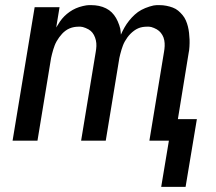

<svg xmlns="http://www.w3.org/2000/svg" viewBox="-20 -548 840 748"><path d="M608 180 638 0H562L619 -346Q621 -357 621.5 -368.5Q622 -380 620 -391Q618 -402 612.5 -411.5Q607 -421 599.5 -427.5Q592 -434 580 -439Q568 -444 561 -444H551Q543 -444 534.5 -442.5Q526 -441 518 -437.5Q510 -434 502.5 -428.5Q495 -423 488.5 -416.5Q482 -410 476.5 -402.5Q471 -395 466.5 -387Q462 -379 459 -371Q456 -363 453.5 -355Q451 -347 448.5 -337Q446 -327 445 -322L392 0H296L353 -346Q355 -357 355.5 -368.5Q356 -380 353.5 -391Q351 -402 346 -411.5Q341 -421 333.5 -427.5Q326 -434 313.5 -439Q301 -444 294 -444H285Q277 -444 268.5 -442.5Q260 -441 251.5 -437.5Q243 -434 235.5 -428.5Q228 -423 222 -416.5Q216 -410 210.5 -402.5Q205 -395 200.5 -387Q196 -379 193 -371Q190 -363 187.5 -355Q185 -347 182.5 -337Q180 -327 179 -322L126 0H29L115 -520H212L199 -441Q206 -453 213.5 -464Q221 -475 230.5 -484.5Q240 -494 251.5 -502Q263 -510 275.5 -515.5Q288 -521 303 -524.5Q318 -528 326 -528H336Q351 -528 365.5 -525Q380 -522 393 -515.5Q406 -509 415.5 -499.5Q425 -490 432 -478Q439 -466 444.5 -450Q450 -434 450 -425L451 -413Q457 -427 465 -441Q473 -455 483 -467.5Q493 -480 505 -491Q517 -502 531 -509.5Q545 -517 562.5 -522.5Q580 -528 590 -528H602Q615 -528 628 -525.5Q641 -523 653 -518.5Q665 -514 674 -506.5Q683 -499 691 -489.5Q699 -480 704 -468.5Q709 -457 712 -445Q715 -433 716.5 -420Q718 -407 718.5 -394Q719 -381 718 -365.5Q717 -350 715 -342L673 -84H747L703 180Z"/></svg>

Font: Iosevka Aile Medium
Style: Italic
Weight: 500
Italic angle: -9°
Designer: Belleve Invis
Foundry: Belleve Invis
Version: Version 31.1.0; ttfautohint (v1.8.4)